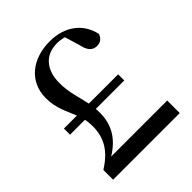

<svg xmlns="http://www.w3.org/2000/svg" viewBox="-200 -849 974 974"><g transform="rotate(-45 286.5 -362.0)"><path d="M48 0H526V-90H124C202 -138 241 -201 241 -287L240 -316H444V-360H234C222 -419 202 -470 202 -540C202 -633 252 -691 335 -691C352 -691 368 -689 386 -684L411 -601C421 -552 443 -537 471 -537C494 -537 512 -549 520 -574C500 -666 425 -724 316 -724C194 -724 99 -654 99 -534C99 -458 128 -413 148 -360H55V-316H162C165 -301 167 -284 167 -266C167 -181 131 -122 48 -70Z"/></g></svg>

Font: Noto Serif SC SemiBold
Style: Regular
Weight: 600
Designer: Ryoko NISHIZUKA 西塚涼子 (kana & ideographs); Frank Grießhammer (Latin, Greek & Cyrillic); Wenlong ZHANG 张文龙 (bopomofo); San
Foundry: Adobe
Version: Version 2.001;hotconv 1.1.0;makeotfexe 2.6.0